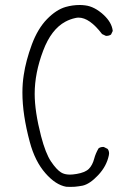

<svg xmlns="http://www.w3.org/2000/svg" viewBox="-20 -767 540 765"><path d="M319.3 -745.6Q307.6 -747.1 298.3 -747.1Q269 -747.1 241.7 -739.3Q204.1 -728.5 167.2 -690.7Q130.4 -652.8 106.9 -589.8Q83 -524.9 74.7 -468.8Q69.3 -435.1 69.3 -397.9Q69.3 -310.5 98.6 -201.7Q119.1 -124.5 161.1 -76.7Q201.7 -30.3 243.7 -22.9Q251 -22.5 255.4 -22.5Q259.8 -22.5 264.6 -22.5Q269.5 -22.5 277.8 -22.9Q293.9 -24.4 309.1 -27.3Q337.9 -33.7 371.3 -69.3Q404.8 -105 413.6 -147.9Q414.6 -151.9 414.6 -155.3Q414.6 -166.5 408.7 -173.8L394 -181.2Q392.6 -181.6 391.6 -181.6Q379.9 -181.6 372.6 -175.8Q360.8 -155.3 355.5 -135.3Q348.6 -108.9 334 -94.2Q329.1 -89.4 324 -86.7Q318.8 -84 314.9 -82Q301.8 -76.7 285.6 -74Q269.5 -71.3 258.8 -71.3Q236.8 -71.3 223.1 -80.1Q204.6 -91.8 183.1 -123.8Q161.6 -155.8 143.6 -224.6Q118.2 -322.8 118.2 -393.1Q118.2 -476.1 151.9 -564.9Q184.1 -650.4 240.7 -680.7Q259.8 -690.9 280.8 -695.3Q287.1 -696.8 293 -696.8Q336.9 -696.8 386.7 -631.3L400.9 -624.5Q402.3 -624 403.3 -624Q414.6 -624 422.4 -629.4L429.2 -643.6Q425.8 -677.2 392.6 -708Q356.4 -741.2 319.3 -745.6Z"/></svg>

Font: NaikaiFont
Style: ExtraLight
Weight: 200
Version: Version 1.89